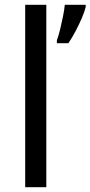

<svg xmlns="http://www.w3.org/2000/svg" viewBox="-20 -780 377 800"><path d="M173 0H85V-760H173ZM337 -751Q333 -733 321.5 -706Q310 -679 295 -650.5Q280 -622 265 -600H217V-612Q224 -631 230.5 -657.5Q237 -684 242.5 -711.5Q248 -739 250 -760H337Z"/></svg>

Font: Noto Sans Syloti Nagri
Style: Regular
Weight: 400
Designer: Monotype Design Team
Foundry: Monotype Imaging Inc.
Version: Version 2.003; ttfautohint (v1.8.4.7-5d5b)